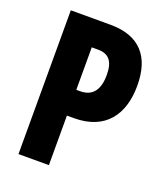

<svg xmlns="http://www.w3.org/2000/svg" viewBox="-132 -856 772 896"><g transform="rotate(20 253.5 -408.0)"><path d="M262 -765H65V-51H216V-297H251C406 -297 477 -396 477 -540C477 -684 408 -765 262 -765ZM247 -636C300 -636 326 -607 326 -539C326 -459 292 -425 235 -425H216V-636Z"/></g></svg>

Font: Noto Sans Tamil UI ExtraCondensed ExtraBold
Style: Regular
Weight: 800
Width: 2
Designer: Jelle Bosma - Monotype Design Team
Foundry: Monotype Imaging Inc.
Version: Version 2.004